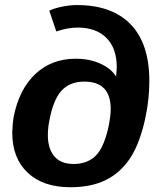

<svg xmlns="http://www.w3.org/2000/svg" viewBox="-20 -745 658 774"><path d="M263.7 9.8Q153.8 9.8 91.6 -48.8Q29.3 -107.4 29.3 -210.9Q30.8 -249 34.7 -272Q56.6 -384.8 122.3 -446.5Q188 -508.3 285.2 -508.3Q341.8 -508.3 385.5 -488Q429.2 -467.8 448.2 -436L450.7 -473.6Q450.7 -550.8 408.9 -592.3Q367.2 -633.8 293.9 -633.8Q252.4 -633.8 207 -618.2L178.7 -701.7Q194.3 -710.4 227.1 -717.5Q259.8 -724.6 290.5 -724.6Q431.6 -724.6 506.8 -646.7Q582 -568.8 582 -418.9Q582 -385.3 578.4 -347.7Q574.7 -310.1 566.4 -272Q557.1 -226.1 541.5 -182.9Q525.9 -139.6 504.4 -106.9Q464.8 -47.9 406 -19Q347.2 9.8 263.7 9.8ZM276.9 -84Q328.1 -84 361.3 -112.8Q383.3 -132.3 397.7 -168.5Q412.1 -204.6 419.2 -242.9Q426.3 -281.2 426.3 -305.7Q426.3 -416 319.8 -416Q261.2 -416 228 -379.4Q194.3 -342.3 179.2 -259.8Q172.9 -229.5 172.9 -200.2Q172.9 -146.5 198.7 -115.2Q224.6 -84 276.9 -84Z"/></svg>

Font: Arimo
Style: Bold Italic
Weight: 700
Italic angle: -12°
Designer: Steve Matteson
Foundry: Monotype Imaging Inc.
Version: Version 1.33